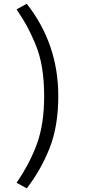

<svg xmlns="http://www.w3.org/2000/svg" viewBox="-20 -868 483 1034"><path d="M69.3 116.2Q142.6 8.8 180.2 -96.7Q217.8 -202.1 217.8 -350.6Q217.8 -434.6 206.1 -504.9Q194.3 -575.2 168.9 -634.8Q143.6 -694.3 124 -729.5Q104.5 -764.6 69.3 -817.4L124 -847.7Q293.9 -631.8 293.9 -350.6Q293.9 -188.5 247.1 -70.3Q200.2 47.9 124 146.5Z"/></svg>

Font: Batunionen A1
Style: Regular
Weight: 400
Designer: HanYang I&C Co.,Ltd.
Foundry: HanYang I&C Co.,Ltd.
Version: Version 2.50; ttfautohint (v1.6)